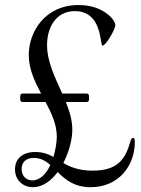

<svg xmlns="http://www.w3.org/2000/svg" viewBox="-20 -752 577 783"><path d="M114.3 11.4C153.4 11.4 188.2 -14.2 215.2 -50.4C246.1 -19.9 282 11.4 350.1 11.4C462.4 11.4 529.8 -74.6 529.8 -172.6C529.8 -181.8 529.1 -189.6 522.7 -189.6C517.8 -189.6 514.2 -184.7 512.1 -176.1C491.5 -103 460.2 -56.1 358 -56.1C300.4 -56.1 266.3 -71 238.3 -87.4C261.4 -131.7 274.9 -183.2 274.9 -223.7C274.9 -261.4 263.5 -298.7 248.6 -335.9H331.7C339.8 -336.3 342.7 -339.1 343 -347.3V-359.4C342.7 -367.5 339.8 -370.4 331.7 -370.7H233.7C204.9 -435 171.9 -500 171.9 -568.2C171.9 -639.2 207.4 -706.7 285.5 -706.7C379.3 -706.7 387.1 -611.5 393.5 -576.7C394.9 -568.2 396.3 -566.1 398.4 -566.1C411.9 -566.1 450.3 -632.1 450.3 -649.9C450.3 -669.7 402.7 -731.5 300.4 -731.5C164.1 -731.5 97.3 -622.9 97.3 -527.7C97.3 -470.5 121.4 -420.1 147.4 -370.7H73.9C65.7 -370.4 62.9 -367.5 62.5 -359.4V-347.3C62.9 -339.1 65.7 -336.3 73.9 -335.9H165.8C190.3 -290.1 211.6 -244.3 211.6 -195.3C211.6 -172.9 207 -142 197.8 -111.9C177.2 -123.6 155.2 -132.1 123.6 -132.1C69.6 -132.1 41.2 -103 41.2 -61.1C41.2 -17.8 73.2 11.4 114.3 11.4ZM68.2 -62.5C68.2 -92.3 88.1 -108 117.2 -108C145.6 -108 166.2 -95.9 185.4 -79.2C168.7 -44 144.2 -16.3 111.5 -16.3C92.3 -16.3 68.2 -29.8 68.2 -62.5Z"/></svg>

Font: Margiela Serif Light
Style: Regular
Weight: 300
Designer: Andreas Faust, Stefan Endress
Version: Version 1.002;FEAKit 1.0